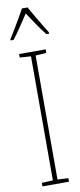

<svg xmlns="http://www.w3.org/2000/svg" viewBox="-104 -985 427 1020"><g transform="rotate(-10 109.5 -475.0)"><path d="M181 0H38V-19L98 -22V-691L38 -695V-714H181V-695L123 -691V-22L181 -19ZM125 -950Q138 -927 156.5 -895Q175 -863 191.5 -836.5Q208 -810 214 -800V-793H199Q178 -819 154 -854.5Q130 -890 110 -920Q91 -892 66.5 -855Q42 -818 22 -793H6V-800Q17 -816 33 -843Q49 -870 66 -899Q83 -928 95 -950Z"/></g></svg>

Font: Noto Sans Gujarati ExtraCondensed Thin
Style: Regular
Weight: 100
Width: 2
Designer: Jelle Bosma - Monotype Design Team, Universal Thirst
Foundry: Monotype Imaging Inc.
Version: Version 2.106; ttfautohint (v1.8.4.7-5d5b)